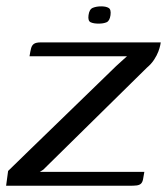

<svg xmlns="http://www.w3.org/2000/svg" viewBox="-27 -596 536 616"><path d="M100.6 -44.5H436.1Q433.8 -29.3 431.8 -20.1Q429.8 -10.9 425.1 -6.6Q420.4 -2.3 411.8 -1.1Q403.2 0 387.5 0H-7.4L-1 -47.5Q-0.5 -48 18.2 -66.2Q37 -84.4 67.9 -114.6Q98.9 -144.7 136.7 -181.3Q174.5 -217.9 213.5 -255.8Q252.6 -293.6 287 -327.1Q321.5 -360.6 345.6 -384Q358 -395.4 367.4 -403.8Q376.7 -412.2 380.5 -415.5H67.7Q70.3 -431.8 72.8 -441.3Q75.4 -450.9 82.1 -455.4Q88.8 -460 104 -460H488.7Q488.7 -459 487.1 -450.8Q485.4 -442.5 480.9 -430.3Q476.3 -418.2 467.4 -404.5Q458.5 -390.8 444 -378.6L111.7 -51.5ZM289.3 -520.2Q273.4 -520.2 264 -524.5Q254.5 -528.8 257 -547.2Q259.5 -566.5 271 -571Q282.5 -575.6 297.6 -575.6Q313.3 -575.6 321.6 -570.5Q330 -565.5 327.5 -547.2Q324.9 -528.8 314.8 -524.5Q304.7 -520.2 289.3 -520.2Z"/></svg>

Font: Genos Thin
Style: Italic
Weight: 100
Italic angle: -8°
Designer: Robert E. Leuschke
Foundry: Robert E. Leuschke
Version: Version 1.010